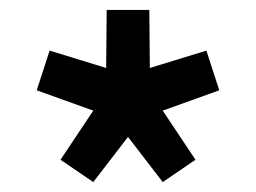

<svg xmlns="http://www.w3.org/2000/svg" viewBox="-20 -880 516 387"><path d="M396 -778 282 -743 281 -860H195L194 -743L80 -778L54 -698L168 -657L102 -558L168 -513L238 -604L308 -513L374 -558L308 -657L422 -698Z"/></svg>

Font: Sztylet
Style: Bd
Weight: 700
Foundry: Cannot Into Space Fonts, PlusOne Fonts
Version: Version 0.12